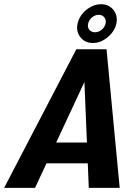

<svg xmlns="http://www.w3.org/2000/svg" viewBox="-68 -904 654 924"><path d="M405.7 -654 100.7 0H-48L299.3 -667H444.7L508 0H359.3L332.3 -654ZM120 -218H432L411 -118H99ZM305.2 -790.5Q311 -816.3 327.9 -837.2Q344.8 -858.1 368.8 -870.9Q392.7 -883.7 418.3 -883.7Q456.3 -883.7 478 -856.2Q499.7 -828.7 492 -790.3Q486.7 -765.3 469.3 -744.2Q452 -723 428.2 -710Q404.5 -697 378.9 -697Q340.7 -697 318.8 -725Q297 -753 305.2 -790.5ZM356 -789.8Q352 -773.3 361.8 -761Q371.6 -748.7 389.3 -748.7Q406.7 -748.7 421.3 -761Q436 -773.3 440 -789.8Q444 -808 434.1 -820.3Q424.2 -832.7 407.2 -832.7Q389.3 -832.7 374.7 -820.3Q360 -808 356 -789.8Z"/></svg>

Font: Epunda Sans Light
Style: Italic
Weight: 300
Italic angle: -12.0243°
Designer: Simon Atzbach
Foundry: typofactur
Version: Version 2.204